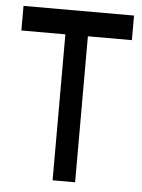

<svg xmlns="http://www.w3.org/2000/svg" viewBox="-50 -699 547 739"><g transform="rotate(5 224.0 -329.5)"><path d="M438 -659V-564H268V0H181V-564H11V-659Z"/></g></svg>

Font: kannada15
Style: Book
Weight: 400
Designer: Jelle Bosma - Monotype Design Team
Foundry: Monotype Imaging Inc.
Version: Version 2.003